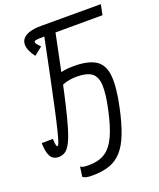

<svg xmlns="http://www.w3.org/2000/svg" viewBox="-185 -907 1002 1209"><g transform="rotate(-20 315.5 -302.0)"><path d="M155 -258 190 -433Q210 -456 230.5 -469Q251 -482 278.5 -487Q306 -492 345 -492Q442 -492 491.5 -460.5Q541 -429 548.5 -353.5Q556 -278 528 -147Q507 -49 481.5 17Q456 83 421 122.5Q386 162 337.5 179Q289 196 221 196Q194 196 180.5 192.5Q167 189 158 182L167 116Q176 123 188.5 125Q201 127 223 127Q288 127 331 100Q374 73 403.5 10.5Q433 -52 456 -159Q478 -261 475 -318Q472 -375 440 -399Q408 -423 343 -423Q286 -423 249 -407.5Q212 -392 190 -356Q168 -320 155 -258ZM-9 -105 66 -106Q67 -71 70.5 -62Q74 -53 78 -53Q83 -53 90 -72Q97 -91 109 -138Q121 -185 139.5 -269Q158 -353 185 -483.5Q212 -614 250 -800H325Q290 -629 263.5 -501Q237 -373 216 -283.5Q195 -194 177.5 -135.5Q160 -77 143 -44.5Q126 -12 106.5 1Q87 14 63 14Q23 14 7 -18Q-9 -50 -9 -105ZM640 -800 626 -731 227 -730Q194 -730 180.5 -727.5Q167 -725 167 -717Q167 -711 173.5 -702.5Q180 -694 195 -678L141 -635Q124 -657 113.5 -680Q103 -703 103 -724Q103 -760 138 -780Q173 -800 237 -800Z"/></g></svg>

Font: Victor Mono
Style: Italic
Weight: 400
Italic angle: -12°
Monospace: yes
Designer: Rune Bjørnerås
Version: Version 1.561;gftools[0.9.30]